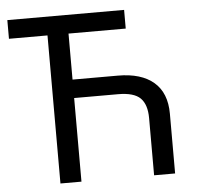

<svg xmlns="http://www.w3.org/2000/svg" viewBox="-51 -767 844 819"><g transform="rotate(-5 370.5 -357.0)"><path d="M510 -714V-634H265V-437H459Q559 -437 612.5 -391Q666 -345 666 -256V0H576V-245Q576 -303 548.5 -330.5Q521 -358 453 -358H265V0H175V-634H10V-714Z"/></g></svg>

Font: Go Noto Kurrent-Regular
Style: Regular
Weight: 400
Designer: Monotype Design Team
Foundry: Monotype Imaging Inc.
Version: Version 2.012; ttfautohint (v1.8.4.7-5d5b)